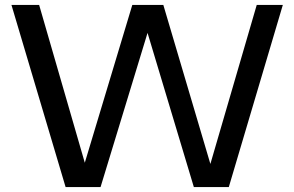

<svg xmlns="http://www.w3.org/2000/svg" viewBox="-20 -760 1196 780"><path d="M246.5 0 26.5 -740H139L337.5 -54H311L517.5 -740H643.5L846.5 -54H823L1023 -740H1129L909.5 0H767.5L564.5 -676H594.5L388.5 0Z"/></svg>

Font: Encode Sans SemiExpanded Medium
Style: Regular
Weight: 500
Width: 6
Designer: Multiple Designers
Foundry: Impallari Type
Version: Version 3.002